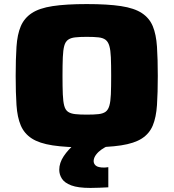

<svg xmlns="http://www.w3.org/2000/svg" viewBox="-20 -716 853 943"><path d="M406 8Q304 8 238.5 -2Q173 -12 136 -36Q99 -60 82 -100Q65 -140 61 -200Q57 -260 57 -343Q57 -426 61 -486.5Q65 -547 82 -587Q99 -627 136 -651.5Q173 -676 238.5 -686Q304 -696 406 -696Q509 -696 574.5 -686Q640 -676 677 -651.5Q714 -627 730.5 -587Q747 -547 751 -486.5Q755 -426 755 -343Q755 -260 751 -200Q747 -140 730.5 -100Q714 -60 677 -36Q640 -12 574.5 -2Q509 8 406 8ZM406 -153Q442 -153 464 -155.5Q486 -158 498.5 -167Q511 -176 517 -196.5Q523 -217 524.5 -252.5Q526 -288 526 -343Q526 -399 524.5 -434.5Q523 -470 517 -490.5Q511 -511 498.5 -520.5Q486 -530 464 -532.5Q442 -535 406 -535Q372 -535 349.5 -532.5Q327 -530 314 -520.5Q301 -511 295.5 -490.5Q290 -470 288.5 -434.5Q287 -399 287 -343Q287 -288 288.5 -252.5Q290 -217 295.5 -196.5Q301 -176 314 -167Q327 -158 349.5 -155.5Q372 -153 406 -153ZM424 207Q363 207 330 194.5Q297 182 284 161.5Q271 141 271 118Q271 84 293 51Q315 18 350 -11L511 0Q495 7 479 18Q463 29 452 43.5Q441 58 440 73Q439 87 450 97Q461 107 492 107Q494 107 499.5 106.5Q505 106 512 105V204Q494 205 469 206Q444 207 424 207Z"/></svg>

Font: Saira Expanded ExtraBold
Style: Regular
Weight: 800
Width: 7
Designer: Hector Gatti with collaboration of the Omnibus-Type team
Foundry: Omnibus-Type
Version: Version 1.101